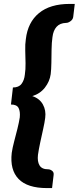

<svg xmlns="http://www.w3.org/2000/svg" viewBox="-20 -799 402 981"><path d="M220 162Q120 162 75 115.5Q30 69 40 -18Q44 -45 52.5 -77Q61 -109 69 -141Q77 -173 81 -199Q84 -229 75 -247Q66 -265 36 -265L46 -352Q76 -352 90 -370.5Q104 -389 107 -418Q111 -444 110.5 -476Q110 -508 109 -540.5Q108 -573 112 -599Q122 -685 179 -732Q236 -779 336 -779H362L354 -712Q352 -699 340 -690.5Q328 -682 318 -682H317Q286 -681 269 -662Q252 -643 248 -609Q244 -581 243.5 -546Q243 -511 242.5 -477.5Q242 -444 239 -420Q234 -383 209.5 -351.5Q185 -320 145 -308Q182 -296 199 -265.5Q216 -235 211 -197Q208 -173 200.5 -139.5Q193 -106 185.5 -71Q178 -36 174 -8Q170 26 182 46Q194 66 225 66H226Q236 66 246 73.5Q256 81 254 95L246 162Z"/></svg>

Font: Aleo Black
Style: Italic
Weight: 900
Italic angle: -7°
Designer: Alessio Laiso
Foundry: Alessio Laiso
Version: Version 2.001;gftools[0.9.29]